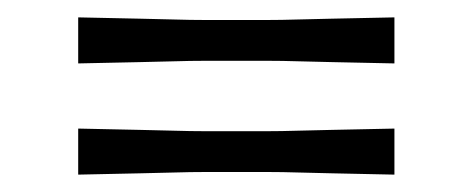

<svg xmlns="http://www.w3.org/2000/svg" viewBox="-20 -378 544 221"><path d="M70 -230Q115 -229 141 -228.5Q167 -228 183 -227.5Q199 -227 214 -227Q229 -227 251 -227Q275 -227 289.5 -227Q304 -227 320 -227.5Q336 -228 362 -228.5Q388 -229 434 -230V-177Q388 -178 362.5 -178.5Q337 -179 321 -179.5Q305 -180 290.5 -180Q276 -180 252 -180Q229 -180 214 -180Q199 -180 183 -179.5Q167 -179 141 -178.5Q115 -178 70 -177ZM70 -358Q115 -357 141 -356.5Q167 -356 183 -355.5Q199 -355 214 -355Q229 -355 251 -355Q275 -355 289.5 -355Q304 -355 320 -355.5Q336 -356 362 -356.5Q388 -357 434 -358V-305Q388 -306 362.5 -306.5Q337 -307 321 -307.5Q305 -308 290.5 -308Q276 -308 252 -308Q229 -308 214 -308Q199 -308 183 -307.5Q167 -307 141 -306.5Q115 -306 70 -305Z"/></svg>

Font: Ojuju
Style: Regular
Weight: 400
Designer: Chisaokwu Joboson, Mirko Velimirovic
Foundry: Udi Foundry
Version: Version 1.000